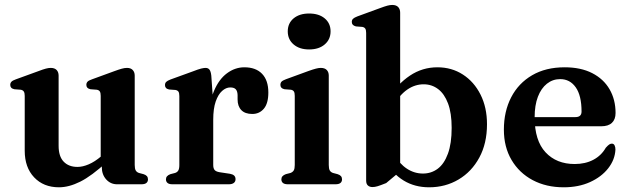

<svg xmlns="http://www.w3.org/2000/svg" viewBox="-20 -764 2607 796"><path d="M402 -72V-96.5L397.5 -98.5V-366.5Q397.5 -379 393.8 -384.8Q390 -390.5 381.5 -392L355 -394Q346 -396 342 -400.5Q338 -405 338 -412Q338 -420 342.8 -425.2Q347.5 -430.5 361 -435L454 -469Q473 -476 484.8 -479.2Q496.5 -482.5 506.5 -482.5Q522 -482.5 530.2 -473.8Q538.5 -465 538.5 -450.5V-80Q538.5 -64.5 542.8 -57.2Q547 -50 556 -47L575 -42Q584.5 -39 589 -33.8Q593.5 -28.5 593.5 -20.5Q593.5 -11 587 -5.5Q580.5 0 566 0H465.5Q438.5 0 420.2 -20.2Q402 -40.5 402 -72ZM82.5 -139V-366.5Q82.5 -379 78.5 -384.8Q74.5 -390.5 66 -392L39.5 -394Q30.5 -396 26.5 -400.5Q22.5 -405 22.5 -412Q22.5 -420 27.5 -425.2Q32.5 -430.5 45.5 -435L139 -469Q158.5 -476.5 170 -479.5Q181.5 -482.5 190 -482.5Q206.5 -482.5 214.8 -473.8Q223 -465 223 -450.5V-159.5Q223 -115.5 244 -93.8Q265 -72 301 -72Q323 -72 348 -82.8Q373 -93.5 399.5 -116L419.5 -133.5L442.5 -110L423 -92.5Q360 -34.5 313 -11Q266 12.5 224.5 12.5Q160.5 12.5 121.5 -28.8Q82.5 -70 82.5 -139Z M846.5 -265Q846.5 -337.5 867 -386.5Q887.5 -435.5 921 -460.2Q954.5 -485 993 -485Q1040.5 -485 1066.5 -458Q1092.5 -431 1092.5 -380.5Q1092.5 -335.5 1074 -313.5Q1055.5 -291.5 1026 -291.5Q996 -291.5 980.5 -307.5Q965 -323.5 965 -352V-370Q964.5 -386 957.5 -393.8Q950.5 -401.5 934.5 -401.5Q917 -401.5 900.8 -387Q884.5 -372.5 874.2 -343Q864 -313.5 864 -267.5ZM856 -450.5 864 -337V-80.5Q864 -66 869.8 -59.2Q875.5 -52.5 890.5 -50L933.5 -43.5Q945 -41.5 950.8 -36Q956.5 -30.5 956.5 -21Q956.5 -11 949.2 -5.5Q942 0 928.5 0H695Q681 0 674.5 -5.5Q668 -11 668 -20.5Q668 -28 672.5 -33.2Q677 -38.5 686.5 -42L706 -47Q715 -50 719.2 -57.2Q723.5 -64.5 723.5 -80V-365.5Q723.5 -378.5 719.8 -384Q716 -389.5 707.5 -391L681 -393Q672 -395 668 -399.5Q664 -404 664 -411Q664 -419.5 669 -424.5Q674 -429.5 687 -434.5L778 -467.5Q802.5 -477 814 -479.8Q825.5 -482.5 832 -482.5Q843 -482.5 848.5 -475.2Q854 -468 856 -450.5Z M1343 -451V-80Q1343 -64.5 1347.2 -57.2Q1351.5 -50 1360.5 -47L1379.5 -42Q1389 -39 1393.5 -33.8Q1398 -28.5 1398 -20.5Q1398 -11 1391.5 -5.5Q1385 0 1370.5 0H1173.5Q1159.5 0 1153 -5.5Q1146.5 -11 1146.5 -20.5Q1146.5 -28 1151 -33.2Q1155.5 -38.5 1165 -42L1184.5 -47Q1193.5 -50.5 1197.8 -57.5Q1202 -64.5 1202 -80V-366.5Q1202 -379.5 1198.2 -385Q1194.5 -390.5 1186 -392L1159.5 -394Q1150.5 -396 1146.5 -400.5Q1142.5 -405 1142.5 -412Q1142.5 -420.5 1147.2 -425.5Q1152 -430.5 1165.5 -435.5L1258.5 -469.5Q1278 -476.5 1289.8 -479.5Q1301.5 -482.5 1309.5 -482.5Q1326.5 -482.5 1334.8 -473.8Q1343 -465 1343 -451ZM1261.5 -559Q1221.5 -559 1197.2 -579.8Q1173 -600.5 1173 -634Q1173 -667.5 1197.2 -687.8Q1221.5 -708 1261.5 -708Q1302 -708 1326.2 -687.8Q1350.5 -667.5 1350.5 -634Q1350.5 -600.5 1326.2 -579.8Q1302 -559 1261.5 -559Z M1639 -711.5V-53.5L1581 -5Q1556 5 1545 8.2Q1534 11.5 1524 11.5Q1512.5 11.5 1505.2 5Q1498 -1.5 1498 -15V-627.5Q1498 -640 1494.2 -645.5Q1490.5 -651 1482 -652.5L1455.5 -654.5Q1446.5 -657 1442.5 -661.5Q1438.5 -666 1438.5 -673Q1438.5 -681 1443.5 -686Q1448.5 -691 1461.5 -696L1554.5 -730Q1574.5 -737.5 1585.8 -740.5Q1597 -743.5 1606 -743.5Q1622.5 -743.5 1630.8 -734.8Q1639 -726 1639 -711.5ZM1610.5 -326 1588 -354.5Q1628 -416 1679.5 -450.5Q1731 -485 1793.5 -485Q1852.5 -485 1899 -455Q1945.5 -425 1972.2 -371.8Q1999 -318.5 1999 -249Q1999 -169.5 1967.2 -110.8Q1935.5 -52 1881 -19.8Q1826.5 12.5 1759 12.5Q1699.5 12.5 1653.5 -15.5Q1607.5 -43.5 1577.5 -96.5L1612 -125.5Q1636.5 -84.5 1667.2 -64.5Q1698 -44.5 1733.5 -44.5Q1768 -44.5 1794.8 -64.5Q1821.5 -84.5 1837 -126.8Q1852.5 -169 1852.5 -234Q1852.5 -295 1837.5 -335Q1822.5 -375 1796.2 -394.8Q1770 -414.5 1736.5 -414.5Q1700.5 -414.5 1668.8 -392.8Q1637 -371 1610.5 -326Z M2532 -295.5Q2532 -269 2517 -254.8Q2502 -240.5 2473 -240.5H2161V-278.5H2365.5Q2391 -278.5 2391 -301.5Q2391 -367.5 2367 -401.8Q2343 -436 2302.5 -436Q2271.5 -436 2247.5 -417Q2223.5 -398 2210 -362.8Q2196.5 -327.5 2196.5 -277.5Q2196.5 -181 2241.8 -132.5Q2287 -84 2362.5 -84Q2406.5 -84 2439.8 -101.5Q2473 -119 2491.5 -151.5Q2500.5 -161.5 2505.8 -165Q2511 -168.5 2516.5 -168.5Q2524.5 -168.5 2528 -161.2Q2531.5 -154 2531.5 -144Q2529.5 -102 2501.5 -66.2Q2473.5 -30.5 2426 -9Q2378.5 12.5 2317 12.5Q2244.5 12.5 2188.5 -17.2Q2132.5 -47 2100.8 -100.8Q2069 -154.5 2069 -226.5Q2069 -302 2099.2 -360.5Q2129.5 -419 2186 -452Q2242.5 -485 2321 -485Q2388 -485 2435.2 -460.8Q2482.5 -436.5 2507.2 -393.8Q2532 -351 2532 -295.5Z"/></svg>

Font: Fraunces SemiBold
Style: Regular
Weight: 600
Version: Version 1.000;[b76b70a41]